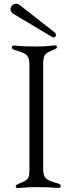

<svg xmlns="http://www.w3.org/2000/svg" viewBox="-20 -967 375 992"><path d="M72.4 4.3C93.8 4.3 103 0 174.7 0C242.9 0 266 3.9 281.2 3.6C289.8 3.9 294 0.4 294 -6.4C294 -11 291.2 -15.3 277 -19.9C221.6 -35.9 203.1 -42.6 203.1 -95.2V-623.6C203.1 -679 204.9 -688.9 251.4 -707.4C270.6 -715.2 274.1 -717.3 274.1 -724.4C274.1 -729.8 270.6 -732.2 262.8 -732.2C248.6 -732.2 225.1 -726.6 160.5 -726.6C92.3 -726.6 66.8 -731.5 54 -731.5C45.5 -731.5 41.2 -728 41.2 -721.6C41.2 -716.6 44 -712.4 58.2 -708.1C113.6 -691.8 132.1 -683.9 132.1 -631.4V-103C132.1 -49 131.4 -39.4 83.8 -20.6C64.6 -12.8 61.1 -10.7 61.1 -3.6C61.1 1.8 64.6 4.3 72.4 4.3ZM34.1 -919.7C34.1 -910.9 39.1 -901.3 51.1 -894.2L248.6 -776.3C251.4 -774.9 254.3 -773.4 257.1 -773.4C264.2 -773.4 269.2 -779.1 269.2 -786.2C269.2 -790.8 267 -796.2 261.4 -800.4L83.8 -939.6C76.7 -944.6 70.3 -947.4 63.2 -947.4C47.6 -947.4 34.1 -933.9 34.1 -919.7Z"/></svg>

Font: Margiela Serif Light
Style: Regular
Weight: 300
Designer: Andreas Faust, Stefan Endress
Version: Version 1.002;FEAKit 1.0